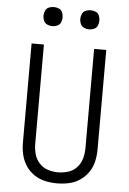

<svg xmlns="http://www.w3.org/2000/svg" viewBox="-62 -987 700 1040"><g transform="rotate(5 288.0 -467.0)"><path d="M288 8Q321 8 353 1Q385 -6 412.5 -24.5Q440 -43 458.5 -70.5Q477 -98 484 -130Q491 -162 491 -195V-735H425V-195Q425 -167 417.5 -139.5Q410 -112 390.5 -90.5Q371 -69 343.5 -60.5Q316 -52 288 -52Q260 -52 233 -60.5Q206 -69 186.5 -90.5Q167 -112 159.5 -139.5Q152 -167 152 -195V-735H85V-195Q85 -162 92.5 -130Q100 -98 118 -70.5Q136 -43 163.5 -24.5Q191 -6 223 1Q255 8 288 8ZM388 -838Q402 -838 415.5 -844Q429 -850 434.5 -863Q440 -876 440 -890Q440 -904 434.5 -917.5Q429 -931 415.5 -936.5Q402 -942 388 -942Q374 -942 361 -936.5Q348 -931 342 -917.5Q336 -904 336 -890Q336 -876 342 -863Q348 -850 361 -844Q374 -838 388 -838ZM188 -838Q202 -838 215.5 -844Q229 -850 234.5 -863Q240 -876 240 -890Q240 -904 234.5 -917.5Q229 -931 215.5 -936.5Q202 -942 188 -942Q174 -942 161 -936.5Q148 -931 142 -917.5Q136 -904 136 -890Q136 -876 142 -863Q148 -850 161 -844Q174 -838 188 -838Z"/></g></svg>

Font: Iosevka Sparkle Light
Style: Regular
Weight: 300
Designer: Belleve Invis
Foundry: Belleve Invis
Version: Version 4.5.0; ttfautohint (v1.8.3)